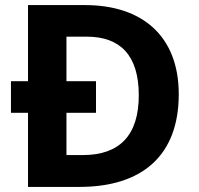

<svg xmlns="http://www.w3.org/2000/svg" viewBox="-20 -734 780 754"><path d="M314 -714H90V-415H23V-291H90V0H292C538 0 682 -123 682 -364C682 -593 538 -714 314 -714ZM321 -590C451 -590 525 -518 525 -360C525 -204 451 -125 305 -125H241V-291H357V-415H241V-590Z"/></svg>

Font: Noto Sans Gunjala Gondi
Style: Bold
Weight: 700
Designer: Ek Type
Foundry: Ek Type
Version: Version 1.004